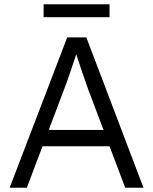

<svg xmlns="http://www.w3.org/2000/svg" viewBox="-20 -874 713 894"><path d="M25 0 293 -700H382L648 0H563L490 -193H178L105 0ZM275 -449 207 -269H462L392 -454Q380 -487 364 -534Q348 -581 335 -621Q321 -578 306 -534.5Q291 -491 275 -449ZM183 -794V-854H490V-794Z"/></svg>

Font: Lexend Deca Light
Style: Regular
Weight: 300
Designer: Bonnie Shaver-Troup, Thomas Jockin
Foundry: Lexend
Version: Version 1.008; ttfautohint (v1.8.4.7-5d5b)